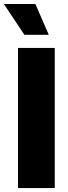

<svg xmlns="http://www.w3.org/2000/svg" viewBox="-43 -949 345 969"><path d="M233.4 0H47.9V-707H233.4ZM-23.4 -928.7H135.7L203.1 -773.4H80.1Z"/></svg>

Font: Pretendard JP Black
Style: Regular
Weight: 900
Designer: Base glyphs from Inter by Rasmus Andersson; Hangeul glyphs from Noto Sans CJK(Source Han Sans) by Jang Soo-young and Kan
Foundry: Kil Hyung-jin
Version: Version 1.309